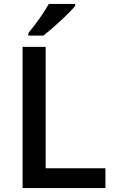

<svg xmlns="http://www.w3.org/2000/svg" viewBox="-20 -951 582 971"><path d="M94.2 0V-713.9H210.9V-100.1H513.2V0ZM360.4 -931.2V-920.9Q335 -890.6 284.2 -843.8Q233.4 -796.9 199.2 -771H123V-783.2Q188 -862.8 227.1 -931.2Z"/></svg>

Font: OpenSans-Semibold
Style: Regular
Weight: 600
Foundry: Ascender Corporation
Version: Version 1.10